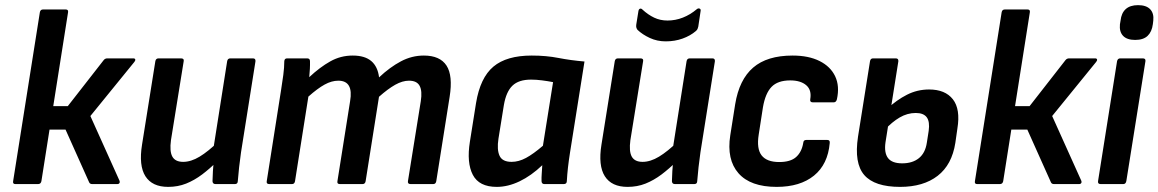

<svg xmlns="http://www.w3.org/2000/svg" viewBox="-20 -720 4531 751"><path d="M501.1 -491.7Q507.9 -491.7 509 -487.6Q510.1 -483.6 505.8 -478.1L333.5 -266.2L447.3 -13.5Q449.7 -8.4 447.3 -4.2Q445 0 438.9 0H340.7Q331.6 0 328.6 -7.1L236.4 -213H173.7L141.9 -11.1Q139.5 0 129 0H40.1Q29.3 0 31.3 -11.1L135.9 -671.9Q137.9 -683 148.4 -683H236.8Q248.2 -683 246.2 -671.9L188.3 -304.9H245.2L385.4 -484.6Q390.8 -491.7 399.9 -491.7Z M637.8 11Q575.3 11 548.8 -30.6Q522.3 -72.3 535.6 -154.4L587.6 -480.5Q589.6 -491.7 600.1 -491.7H687.8Q700.9 -491.7 698.5 -480.5L648.7 -171.7Q642.8 -128 654.1 -107.5Q665.5 -86.9 696.4 -86.9Q727.1 -86.9 760.7 -107.2Q794.3 -127.5 835.4 -167.4L829.6 -89Q800.6 -60.2 770.5 -37.5Q740.4 -14.9 708 -1.9Q675.6 11 637.8 11ZM823 0Q811.9 0 811.2 -11.1Q811.5 -29.7 812.8 -50.6Q814.1 -71.6 816.8 -92.2L814.3 -136.2L868.5 -480.5Q870.5 -491.7 881 -491.7H969.4Q980.5 -491.7 979.2 -479.9L922.8 -124.6Q918.5 -94.8 915.3 -66Q912.1 -37.1 910.1 -11.1Q909.7 0 898.7 0Z M1033.4 0Q1021.3 0 1023.3 -11.1L1079.3 -367.1Q1084.3 -397.1 1088.1 -426.8Q1092 -456.4 1092 -480.5Q1092.7 -491.7 1103.1 -491.7H1181.4Q1192.2 -491.7 1192.5 -481.1Q1192.9 -466.6 1192.1 -451.2Q1191.3 -435.7 1189.6 -418.2Q1231.5 -457.4 1272 -480Q1312.5 -502.7 1359.6 -502.7Q1407 -502.7 1432.3 -481.1Q1457.6 -459.5 1462.7 -417.4Q1505.5 -457.6 1548.2 -480.1Q1590.8 -502.7 1637.9 -502.7Q1700.9 -502.7 1726.5 -463.5Q1752 -424.4 1738.7 -341.1L1686.4 -11.1Q1684.4 0 1674.6 0H1585.9Q1573.7 0 1575.7 -11.8L1625.9 -324.1Q1632.2 -364.3 1621.3 -384.3Q1610.5 -404.4 1579.8 -404.4Q1554.2 -404.4 1525.7 -388.4Q1497.2 -372.3 1462.4 -341.4L1410.1 -11.1Q1408.1 0 1398 0H1309.3Q1297.8 0 1299.8 -11.1L1349.4 -324.1Q1356.3 -364.3 1344.8 -384.3Q1333.3 -404.4 1303.3 -404.4Q1277.3 -404.4 1249.7 -389.2Q1222 -374 1186.2 -342.1L1133.9 -11.1Q1131.9 0 1122.1 0Z M1922.9 11Q1854 11 1829.4 -36.2Q1804.9 -83.3 1817.9 -165.3L1842 -317Q1858.3 -416.1 1909.9 -459.4Q1961.6 -502.7 2059.6 -502.7Q2116.8 -502.7 2164.5 -493.3Q2212.1 -484 2266.2 -479.4L2209.8 -124.6Q2204.8 -92.9 2201.6 -65Q2198.5 -37.1 2197.1 -11.1Q2196.7 0 2185 0H2109.3Q2098.9 0 2098.2 -11.1Q2097.8 -25.4 2099 -41.6Q2100.1 -57.9 2101.1 -73.8Q2057.9 -32.6 2012.4 -10.8Q1966.9 11 1922.9 11ZM1981 -86.9Q2009 -86.9 2037.5 -102.3Q2066.1 -117.7 2103.6 -149.9L2143.3 -398.7Q2123.3 -402.7 2100.5 -405.6Q2077.7 -408.6 2057.1 -408.6Q2008.9 -408.6 1984.4 -384.9Q1959.8 -361.2 1950.9 -309.2L1929.7 -177.5Q1923.1 -134.5 1934 -110.7Q1944.9 -86.9 1981 -86.9Z M2434.8 11Q2372.3 11 2345.8 -30.6Q2319.3 -72.3 2332.6 -154.4L2384.6 -480.5Q2386.6 -491.7 2397.1 -491.7H2484.8Q2497.9 -491.7 2495.5 -480.5L2445.7 -171.7Q2439.8 -128 2451.1 -107.5Q2462.5 -86.9 2493.4 -86.9Q2524.1 -86.9 2557.7 -107.2Q2591.3 -127.5 2632.4 -167.4L2626.6 -89Q2597.6 -60.2 2567.5 -37.5Q2537.4 -14.9 2505 -1.9Q2472.6 11 2434.8 11ZM2620 0Q2608.9 0 2608.2 -11.1Q2608.5 -29.7 2609.8 -50.6Q2611.1 -71.6 2613.8 -92.2L2611.3 -136.2L2665.5 -480.5Q2667.5 -491.7 2678 -491.7H2766.4Q2777.5 -491.7 2776.2 -479.9L2719.8 -124.6Q2715.5 -94.8 2712.3 -66Q2709.1 -37.1 2707.1 -11.1Q2706.7 0 2695.7 0ZM2583.8 -558.2Q2550.4 -558.2 2521.7 -571.5Q2493 -584.8 2473.4 -603.4Q2470.7 -607.1 2469.2 -611.7Q2467.7 -616.2 2468.7 -623.7L2477.2 -676.8Q2478.6 -684.5 2483.5 -686Q2488.4 -687.5 2493 -682.5Q2514.9 -662.3 2538.7 -651Q2562.4 -639.7 2591 -639.7Q2621.9 -639.7 2650.9 -651.1Q2680 -662.5 2705.7 -684.2Q2711 -688.5 2716.4 -686.4Q2721.8 -684.2 2720.5 -677.5L2711.3 -615.9Q2710.3 -610.9 2708.4 -606.8Q2706.6 -602.7 2701.9 -598.6Q2680.2 -580 2649.8 -569.1Q2619.4 -558.2 2583.8 -558.2Z M3017.9 11Q2915.3 11 2868.5 -42.4Q2821.7 -95.7 2836.4 -190.7L2855.6 -312.2Q2871.3 -408.5 2925.9 -455.6Q2980.5 -502.7 3080.1 -502.7Q3143 -502.7 3185.7 -481.3Q3228.5 -459.9 3246.7 -421.6Q3264.9 -383.3 3253.5 -331.5Q3250.5 -319.7 3241.1 -319.7H3159.3Q3147.2 -319.7 3149.2 -331.5Q3155.5 -367.8 3133.6 -386.6Q3111.6 -405.5 3071.1 -405.5Q3022.1 -405.5 2997.8 -380.1Q2973.5 -354.8 2964.2 -300.3L2947.7 -193.7Q2938.8 -138.3 2959 -112.2Q2979.3 -86.2 3028 -86.2Q3072.1 -86.2 3094 -105.8Q3115.9 -125.5 3121.8 -160.8Q3122.6 -172.6 3133.6 -172.6H3216Q3226.9 -172.6 3225.5 -160.8Q3218.2 -77.2 3163.9 -33.1Q3109.6 11 3017.9 11Z M3500.8 11Q3400.9 11 3360.6 -35.3Q3320.3 -81.6 3336.1 -185.4L3383 -480.5Q3385 -491.7 3394.8 -491.7H3483.8Q3494.6 -491.7 3493.9 -480.5L3443.6 -163.5Q3437.7 -122.7 3453.3 -101.9Q3469 -81.1 3508.7 -81.1Q3549.1 -81.1 3574.2 -101.3Q3599.3 -121.5 3605.3 -161.9L3612.5 -208.1Q3617.5 -244 3605 -261.1Q3592.5 -278.1 3561.9 -278.1Q3529.2 -278.1 3499.2 -260.6Q3469.1 -243 3440.5 -211.9L3452.6 -296.4Q3487 -328.7 3527.5 -349.4Q3568 -370 3614 -370Q3677 -370 3707.1 -331.7Q3737.2 -293.3 3724.8 -217.2L3716.8 -161.4Q3703.5 -75.5 3647.6 -32.3Q3591.8 11 3500.8 11Z M4263.1 -491.7Q4269.9 -491.7 4271 -487.6Q4272.1 -483.6 4267.8 -478.1L4095.5 -266.2L4209.3 -13.5Q4211.7 -8.4 4209.3 -4.2Q4207 0 4200.9 0H4102.7Q4093.6 0 4090.6 -7.1L3998.4 -213H3935.7L3903.9 -11.1Q3901.5 0 3891 0H3802.1Q3791.3 0 3793.3 -11.1L3897.9 -671.9Q3899.9 -683 3910.4 -683H3998.8Q4010.2 -683 4008.2 -671.9L3950.3 -304.9H4007.2L4147.4 -484.6Q4152.8 -491.7 4161.9 -491.7Z M4285.1 0Q4273 0 4275 -11.8L4349.3 -480.5Q4351.7 -491.7 4361.8 -491.7H4449.8Q4462 -491.7 4460.3 -480.5L4385.6 -11.8Q4383.3 0 4373.8 0ZM4420.2 -563.8Q4388.1 -563.8 4372.9 -579.8Q4357.6 -595.9 4360.6 -625.2L4363 -639.2Q4366.1 -668.8 4383.2 -684.4Q4400.3 -699.9 4431.4 -699.9Q4463.5 -699.9 4478.8 -683.9Q4494.1 -667.9 4491 -639.2L4489.3 -625.2Q4485.5 -595.6 4468.8 -579.7Q4452 -563.8 4420.2 -563.8Z"/></svg>

Font: Sofia Sans Semi Condensed
Style: Italic
Weight: 400
Italic angle: -9°
Designer: Botio Nikoltchev, Ani Petrova
Foundry: lettersoup
Version: Version 4.101